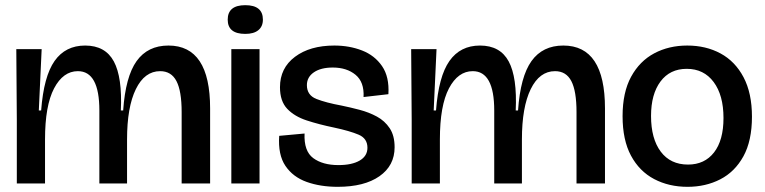

<svg xmlns="http://www.w3.org/2000/svg" viewBox="-20 -709 2956 742"><path d="M45 0V-246L43 -519H141L130 -282H139Q149 -414 191 -473.5Q233 -533 309 -533Q387 -533 420 -471.5Q453 -410 447 -282H456Q465 -413 508 -473Q551 -533 631 -533Q792 -533 792 -290V0H682V-276Q682 -357 662 -395.5Q642 -434 599 -434Q539 -434 505 -364.5Q471 -295 471 -170V0H364V-282Q364 -434 281 -434Q224 -434 189 -367.5Q154 -301 154 -170V0Z M874 0V-519H983V0ZM928 -578Q860 -578 860 -633Q860 -689 928 -689Q996 -689 996 -633Q996 -607 978.5 -592.5Q961 -578 928 -578Z M1285 13Q1218 13 1165 -6Q1112 -25 1083 -68Q1054 -111 1059 -184L1157 -193Q1154 -125 1190.5 -98Q1227 -71 1288 -71Q1340 -71 1370 -88.5Q1400 -106 1400 -138Q1400 -174 1366 -188.5Q1332 -203 1271 -216Q1213 -228 1165.5 -243.5Q1118 -259 1090 -288.5Q1062 -318 1062 -372Q1062 -446 1120 -489.5Q1178 -533 1272 -533Q1330 -533 1379 -514Q1428 -495 1456.5 -453.5Q1485 -412 1481 -345L1385 -334Q1388 -392 1354 -420Q1320 -448 1266 -448Q1220 -448 1193 -429.5Q1166 -411 1166 -380Q1166 -341 1203 -326.5Q1240 -312 1300 -301Q1334 -294 1370 -284.5Q1406 -275 1436.5 -258.5Q1467 -242 1486 -213.5Q1505 -185 1505 -140Q1505 -69 1446.5 -28Q1388 13 1285 13Z M1571 0V-246L1569 -519H1667L1656 -282H1665Q1675 -414 1717 -473.5Q1759 -533 1835 -533Q1913 -533 1946 -471.5Q1979 -410 1973 -282H1982Q1991 -413 2034 -473Q2077 -533 2157 -533Q2318 -533 2318 -290V0H2208V-276Q2208 -357 2188 -395.5Q2168 -434 2125 -434Q2065 -434 2031 -364.5Q1997 -295 1997 -170V0H1890V-282Q1890 -434 1807 -434Q1750 -434 1715 -367.5Q1680 -301 1680 -170V0Z M2637 13Q2565 13 2508 -17Q2451 -47 2418.5 -107.5Q2386 -168 2386 -260Q2386 -352 2419 -412.5Q2452 -473 2508.5 -503Q2565 -533 2636 -533Q2708 -533 2764.5 -502.5Q2821 -472 2853.5 -410.5Q2886 -349 2886 -258Q2886 -165 2853 -105Q2820 -45 2763.5 -16Q2707 13 2637 13ZM2639 -73Q2703 -73 2739.5 -120Q2776 -167 2776 -253Q2776 -341 2738 -392Q2700 -443 2634 -443Q2569 -443 2532.5 -394Q2496 -345 2496 -261Q2496 -173 2533.5 -123Q2571 -73 2639 -73Z"/></svg>

Font: Bricolage Grotesque 96pt Medium
Style: Regular
Weight: 500
Designer: Mathieu Triay
Foundry: Atelier Triay
Version: Version 1.001; ttfautohint (v1.8.4.7-5d5b);gftools[0.9.33.de